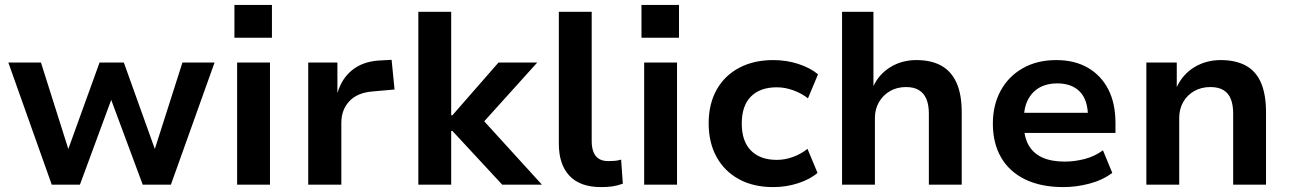

<svg xmlns="http://www.w3.org/2000/svg" viewBox="-20 -753 5259 783"><path d="M191 0 14 -498H147L260 -141H257L386 -498H485L613 -141H610L724 -498H855L677 0H562L426 -366H441L306 0Z M936 -599V-733H1089V-599ZM947 0V-498H1081V0Z M1237 0V-498H1356V-376H1357Q1374 -433 1416 -467Q1458 -501 1522 -506L1577 -509L1589 -388L1499 -380Q1437 -375 1404.5 -340Q1372 -305 1372 -252V0Z M1686 0V-705H1820V-283H1825L2013 -498H2171L1931 -232L1935 -280L2190 0H2028L1825 -219H1820V0Z M2431 10Q2346 10 2302.5 -36Q2259 -82 2259 -167V-705H2393V-177Q2393 -151 2400.5 -132.5Q2408 -114 2423 -105Q2438 -96 2460 -96Q2474 -96 2486.5 -97Q2499 -98 2513 -102L2520 -4Q2498 4 2478 7Q2458 10 2431 10Z M2596 -599V-733H2749V-599ZM2607 0V-498H2741V0Z M3133 10Q3053 10 2994 -22Q2935 -54 2902.5 -112.5Q2870 -171 2870 -250Q2870 -329 2902.5 -387Q2935 -445 2994.5 -476.5Q3054 -508 3133 -508Q3188 -508 3236.5 -492Q3285 -476 3316 -450L3275 -352Q3248 -373 3214.5 -385Q3181 -397 3148 -397Q3080 -397 3042.5 -359.5Q3005 -322 3005 -249Q3005 -177 3042.5 -139Q3080 -101 3148 -101Q3181 -101 3214 -113Q3247 -125 3273 -146L3314 -48Q3284 -22 3235.5 -6Q3187 10 3133 10Z M3414 0V-705H3542V-402Q3565 -451 3611.5 -479.5Q3658 -508 3717 -508Q3778 -508 3819 -485Q3860 -462 3881 -415Q3902 -368 3902 -295V0H3768V-290Q3768 -325 3758 -349Q3748 -373 3727.5 -385.5Q3707 -398 3675 -398Q3638 -398 3609.5 -381.5Q3581 -365 3564.5 -336.5Q3548 -308 3548 -272V0Z M4317 10Q4225 10 4160.5 -21.5Q4096 -53 4062.5 -111Q4029 -169 4029 -249Q4029 -324 4060.5 -382.5Q4092 -441 4150.5 -474.5Q4209 -508 4288 -508Q4362 -508 4416 -477Q4470 -446 4499.5 -389Q4529 -332 4529 -251V-211H4134V-293H4432L4417 -275Q4417 -345 4384 -379Q4351 -413 4291 -413Q4250 -413 4219.5 -396Q4189 -379 4172 -346Q4155 -313 4155 -265V-252Q4155 -197 4174 -162.5Q4193 -128 4230 -111Q4267 -94 4322 -94Q4362 -94 4403 -104.5Q4444 -115 4478 -140L4516 -48Q4476 -18 4422.5 -4Q4369 10 4317 10Z M4655 0V-498H4779V-398Q4804 -451 4851.5 -479.5Q4899 -508 4958 -508Q5019 -508 5060.5 -485.5Q5102 -463 5122.5 -415.5Q5143 -368 5143 -295V0H5009V-290Q5009 -325 4999.5 -349Q4990 -373 4969.5 -385.5Q4949 -398 4916 -398Q4879 -398 4850 -381.5Q4821 -365 4805 -336.5Q4789 -308 4789 -272V0Z"/></svg>

Font: Nunito Sans 8pt
Style: Bold
Weight: 700
Version: Version 3.101;gftools[0.9.27]